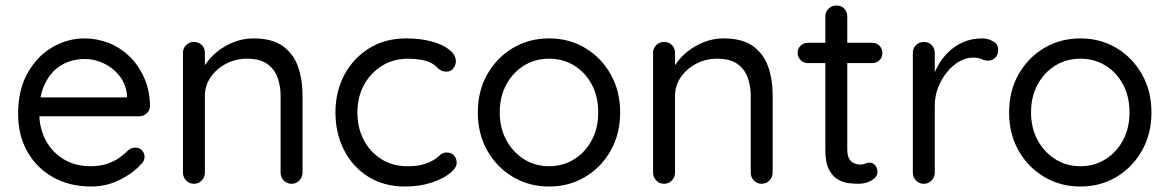

<svg xmlns="http://www.w3.org/2000/svg" viewBox="-20 -670 4264 700"><path d="M313 10Q233 10 173 -24Q113 -58 79.5 -117.5Q46 -177 46 -255Q46 -342 80.5 -403.5Q115 -465 170.5 -497.5Q226 -530 288 -530Q334 -530 377 -513Q420 -496 453 -463.5Q486 -431 506 -385.5Q526 -340 527 -284Q527 -268 515 -257Q503 -246 487 -246H92L74 -315H459L443 -301V-323Q439 -364 415.5 -393.5Q392 -423 358.5 -439Q325 -455 288 -455Q258 -455 228.5 -444.5Q199 -434 175.5 -410.5Q152 -387 137.5 -350Q123 -313 123 -261Q123 -203 146.5 -159Q170 -115 212 -89.5Q254 -64 310 -64Q345 -64 371 -73Q397 -82 416 -95.5Q435 -109 448 -123Q461 -132 473 -132Q488 -132 497.5 -122Q507 -112 507 -98Q507 -81 491 -68Q463 -37 415 -13.5Q367 10 313 10Z M904 -530Q972 -530 1011 -502Q1050 -474 1066.5 -427Q1083 -380 1083 -322V-41Q1083 -24 1071.5 -12Q1060 0 1043 0Q1026 0 1014.5 -12Q1003 -24 1003 -41V-320Q1003 -358 991.5 -388.5Q980 -419 953.5 -437.5Q927 -456 881 -456Q839 -456 804 -437.5Q769 -419 748 -388.5Q727 -358 727 -320V-41Q727 -24 715.5 -12Q704 0 687 0Q670 0 658.5 -12Q647 -24 647 -41V-477Q647 -494 658.5 -505.5Q670 -517 687 -517Q705 -517 716 -505.5Q727 -494 727 -477V-406L707 -384Q712 -410 730 -436.5Q748 -463 775 -484Q802 -505 835 -517.5Q868 -530 904 -530Z M1461 -530Q1512 -530 1553 -519Q1594 -508 1618 -489Q1642 -470 1642 -446Q1642 -433 1633 -421Q1624 -409 1609 -409Q1595 -409 1586.5 -414Q1578 -419 1570.5 -427Q1563 -435 1550 -441Q1538 -448 1515 -452Q1492 -456 1469 -456Q1414 -456 1372.5 -430Q1331 -404 1307 -360Q1283 -316 1283 -260Q1283 -204 1306 -160Q1329 -116 1370 -90Q1411 -64 1465 -64Q1500 -64 1521 -70Q1542 -76 1556 -84Q1574 -94 1583.5 -104Q1593 -114 1609 -114Q1626 -114 1635.5 -103Q1645 -92 1645 -76Q1645 -58 1620 -38Q1595 -18 1552.5 -4Q1510 10 1456 10Q1380 10 1323 -25.5Q1266 -61 1234.5 -122.5Q1203 -184 1203 -260Q1203 -336 1235.5 -397Q1268 -458 1326 -494Q1384 -530 1461 -530Z M2241 -260Q2241 -182 2206.5 -121Q2172 -60 2113.5 -25Q2055 10 1982 10Q1909 10 1850 -25Q1791 -60 1756.5 -121Q1722 -182 1722 -260Q1722 -338 1756.5 -399Q1791 -460 1850 -495Q1909 -530 1982 -530Q2055 -530 2113.5 -495Q2172 -460 2206.5 -399Q2241 -338 2241 -260ZM2161 -260Q2161 -318 2137.5 -362Q2114 -406 2073.5 -431Q2033 -456 1982 -456Q1931 -456 1890.5 -431Q1850 -406 1826 -362Q1802 -318 1802 -260Q1802 -203 1826 -159Q1850 -115 1890.5 -89.5Q1931 -64 1982 -64Q2033 -64 2073.5 -89.5Q2114 -115 2137.5 -159Q2161 -203 2161 -260Z M2618 -530Q2686 -530 2725 -502Q2764 -474 2780.5 -427Q2797 -380 2797 -322V-41Q2797 -24 2785.5 -12Q2774 0 2757 0Q2740 0 2728.5 -12Q2717 -24 2717 -41V-320Q2717 -358 2705.5 -388.5Q2694 -419 2667.5 -437.5Q2641 -456 2595 -456Q2553 -456 2518 -437.5Q2483 -419 2462 -388.5Q2441 -358 2441 -320V-41Q2441 -24 2429.5 -12Q2418 0 2401 0Q2384 0 2372.5 -12Q2361 -24 2361 -41V-477Q2361 -494 2372.5 -505.5Q2384 -517 2401 -517Q2419 -517 2430 -505.5Q2441 -494 2441 -477V-406L2421 -384Q2426 -410 2444 -436.5Q2462 -463 2489 -484Q2516 -505 2549 -517.5Q2582 -530 2618 -530Z M2925 -514H3160Q3176 -514 3186.5 -503Q3197 -492 3197 -477Q3197 -461 3186.5 -450.5Q3176 -440 3160 -440H2925Q2910 -440 2899 -451Q2888 -462 2888 -478Q2888 -493 2899 -503.5Q2910 -514 2925 -514ZM3030 -650Q3047 -650 3058 -638.5Q3069 -627 3069 -610V-127Q3069 -103 3076 -91Q3083 -79 3094.5 -74.5Q3106 -70 3117 -70Q3127 -70 3134.5 -73.5Q3142 -77 3152 -77Q3162 -77 3170.5 -67.5Q3179 -58 3179 -43Q3179 -25 3158 -12.5Q3137 0 3111 0Q3097 0 3076.5 -2Q3056 -4 3036 -15Q3016 -26 3002.5 -51.5Q2989 -77 2989 -123V-610Q2989 -627 3001 -638.5Q3013 -650 3030 -650Z M3348 0Q3331 0 3319.5 -12Q3308 -24 3308 -41V-477Q3308 -494 3319.5 -505.5Q3331 -517 3348 -517Q3366 -517 3377 -505.5Q3388 -494 3388 -477V-345L3376 -366Q3382 -397 3397.5 -426.5Q3413 -456 3437 -479.5Q3461 -503 3492 -516.5Q3523 -530 3560 -530Q3582 -530 3600.5 -519.5Q3619 -509 3619 -490Q3619 -469 3608 -459Q3597 -449 3583 -449Q3570 -449 3558 -454.5Q3546 -460 3528 -460Q3503 -460 3478.5 -446.5Q3454 -433 3433.5 -408Q3413 -383 3400.5 -351.5Q3388 -320 3388 -284V-41Q3388 -24 3376.5 -12Q3365 0 3348 0Z M4178 -260Q4178 -182 4143.5 -121Q4109 -60 4050.5 -25Q3992 10 3919 10Q3846 10 3787 -25Q3728 -60 3693.5 -121Q3659 -182 3659 -260Q3659 -338 3693.5 -399Q3728 -460 3787 -495Q3846 -530 3919 -530Q3992 -530 4050.5 -495Q4109 -460 4143.5 -399Q4178 -338 4178 -260ZM4098 -260Q4098 -318 4074.5 -362Q4051 -406 4010.5 -431Q3970 -456 3919 -456Q3868 -456 3827.5 -431Q3787 -406 3763 -362Q3739 -318 3739 -260Q3739 -203 3763 -159Q3787 -115 3827.5 -89.5Q3868 -64 3919 -64Q3970 -64 4010.5 -89.5Q4051 -115 4074.5 -159Q4098 -203 4098 -260Z"/></svg>

Font: Quicksand Light Medium
Style: Regular
Weight: 500
Version: Version 3.006